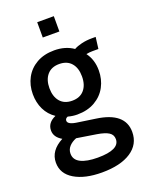

<svg xmlns="http://www.w3.org/2000/svg" viewBox="-172 -775 844 1108"><g transform="rotate(-20 250.0 -220.5)"><path d="M25 107Q25 33 107 -10Q62 -36 62 -77Q62 -125 115 -148Q76 -174 55.5 -216Q35 -258 35 -310Q35 -365 59 -409.5Q83 -454 128.5 -480Q174 -506 237 -506Q305 -506 354 -472Q373 -483 402.5 -490Q432 -497 466 -497H489L480 -426H443Q424 -426 405 -422Q440 -375 440 -310Q440 -255 416 -210Q392 -165 346 -138.5Q300 -112 237 -112Q209 -112 180 -120Q164 -114 164 -100Q164 -88 179.5 -80Q195 -72 228 -68L330 -53Q500 -29 500 90Q500 166 435.5 208.5Q371 251 257 251Q152 251 88.5 213Q25 175 25 107ZM337 -310Q337 -362 311 -392Q285 -422 237 -422Q189 -422 163 -391.5Q137 -361 137 -310Q137 -258 163 -227.5Q189 -197 237 -197Q285 -197 311 -227.5Q337 -258 337 -310ZM397 97Q397 70 374.5 55.5Q352 41 303 33L183 14Q155 25 138.5 43.5Q122 62 122 87Q122 125 159 143.5Q196 162 263 162Q397 162 397 97ZM201 -692H303V-598H201Z"/></g></svg>

Font: Cabin SemiBold
Style: Regular
Weight: 600
Designer: Pablo Impallari
Foundry: Pablo Impallari. http://www.impallari.com Igino Marini. http://www.ikern.com
Version: Version 2.200